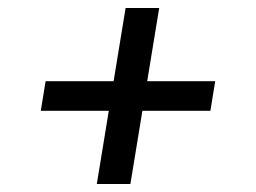

<svg xmlns="http://www.w3.org/2000/svg" viewBox="-20 -580 640 480"><path d="M306 -120H222L252 -303H82L94 -377H264L294 -560H378L348 -377H518L506 -303H336Z"/></svg>

Font: Iosevka Extended Oblique
Style: Regular
Weight: 400
Width: 7
Italic angle: -9°
Monospace: yes
Designer: Belleve Invis
Foundry: Belleve Invis
Version: Version 32.0.1; ttfautohint (v1.8.4)